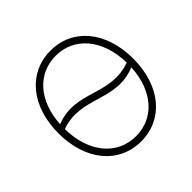

<svg xmlns="http://www.w3.org/2000/svg" viewBox="-182 -922 1117 1117"><g transform="rotate(-45 376.0 -363.5)"><path d="M683.6 -363.6C683.6 -588.4 557.2 -737.2 376.1 -737.2C194.2 -737.2 68.2 -588.4 68.2 -363.6C68.2 -139.2 194.2 9.9 376.1 9.9C557.2 9.9 683.6 -138.8 683.6 -363.6ZM639.6 -335.9C630 -149.9 523.1 -32.7 376.1 -32.7C222.7 -32.7 115.1 -158.7 111.9 -355.1C210.2 -390.3 290.8 -366.5 371.1 -343C454.5 -318.5 537.3 -294 639.6 -335.9ZM640.3 -374.3C540.8 -338.1 459.9 -361.9 378.9 -385.7C296.2 -410.2 213.8 -434.7 112.6 -394.5C123.2 -579.5 229.8 -694.6 376.1 -694.6C527.3 -694.6 636 -570.3 640.3 -374.3Z"/></g></svg>

Font: Karasuma Gothic
Style: Thin
Weight: 200
Designer: Rasmus Andersson / Ryoko Ishizuka
Foundry: rsms
Version: Version 1.00